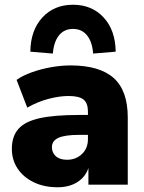

<svg xmlns="http://www.w3.org/2000/svg" viewBox="-20 -779 608 810"><path d="M223 11Q166 11 122.5 -10Q79 -31 54.5 -67.5Q30 -104 30 -151Q30 -204 58 -235.5Q86 -267 148 -280.5Q210 -294 313 -294H351V-308Q351 -344 332.5 -359Q314 -374 269 -374Q231 -374 185 -362Q139 -350 95 -325L50 -442Q75 -460 114 -474Q153 -488 196 -495.5Q239 -503 277 -503Q400 -503 459.5 -450Q519 -397 519 -283V0H353V-70Q340 -32 306 -10.5Q272 11 223 11ZM263 -105Q300 -105 325.5 -129Q351 -153 351 -192V-210H313Q254 -210 226.5 -197.5Q199 -185 199 -158Q199 -135 215.5 -120Q232 -105 263 -105ZM203 -553 108 -561Q109 -651 158.5 -705Q208 -759 288 -759Q368 -759 417.5 -705Q467 -651 468 -561L373 -553Q369 -603 347 -630Q325 -657 288 -657Q251 -657 229 -630Q207 -603 203 -553Z"/></svg>

Font: Nunito Sans Black
Style: Regular
Weight: 900
Designer: Vernon Adams
Foundry: Vernon Adams
Version: Version 3.006; ttfautohint (v1.8.3)